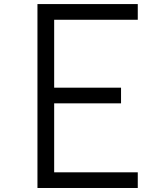

<svg xmlns="http://www.w3.org/2000/svg" viewBox="-20 -937 707 957"><path d="M166.7 -916.7H666.7V-838.5H250V-500H583.3V-421.9H250V-78.1H666.7V0H166.7Z"/></svg>

Font: Monoid
Style: Regular
Weight: 400
Width: 4
Monospace: yes
Designer: Andreas Larsen (@larsenwork)
Version: Version 0.61